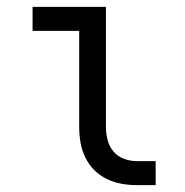

<svg xmlns="http://www.w3.org/2000/svg" viewBox="-20 -540 540 560"><path d="M434 0H380Q357 0 334.5 -4Q312 -8 291.5 -18Q271 -28 255 -44Q239 -60 229 -80.5Q219 -101 215 -123.5Q211 -146 211 -169V-450H75V-520H289V-169Q289 -150 294 -131Q299 -112 311.5 -97.5Q324 -83 342.5 -76.5Q361 -70 380 -70H434Z"/></svg>

Font: Iosevka srxl
Style: Regular
Weight: 400
Monospace: yes
Designer: Belleve Invis
Foundry: Belleve Invis
Version: Version 33.0.1; ttfautohint (v1.8.3)